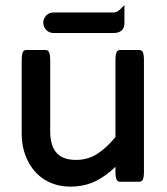

<svg xmlns="http://www.w3.org/2000/svg" viewBox="-20 -690 635 730"><path d="M62.5 -181.6V-459Q62.5 -474.1 63.7 -480.7Q64.9 -487.3 66.2 -490.5Q67.4 -493.7 70.6 -496.8Q73.7 -500 79.1 -500H154.3Q159.7 -500 163.1 -496.1Q167.5 -491.7 169.2 -482.9Q170.9 -474.1 170.9 -459V-191.4Q170.9 -132.8 197.8 -106Q221.7 -82 268.6 -82Q313 -82 348.1 -104Q383.8 -126 418.9 -168.9V-459Q418.9 -474.1 420.7 -483.2Q422.4 -492.2 426.3 -496.1Q430.2 -500 435.5 -500H510.7Q516.1 -500 520 -496.1Q523.9 -492.2 525.6 -483.2Q527.3 -474.1 527.3 -459V-40Q527.3 -24.9 526.1 -18.3Q524.9 -11.7 523.7 -8.5Q522.5 -5.4 519.3 -2.2Q516.1 1 510.7 1H435.5Q430.2 1 427 -2.2Q423.8 -5.4 422.6 -8.5Q421.4 -11.7 420.2 -18.3Q418.9 -24.9 418.9 -40V-55.7Q384.8 -22.9 348.6 -3.9Q303.7 19.5 247.8 19.5Q191.9 19.5 148.9 -7.3Q107.9 -33.2 85 -80.1Q62.5 -126 62.5 -181.6ZM144.5 -605Q144.5 -611.3 147.5 -618.4Q150.4 -625.5 155.8 -631.3Q167.5 -642.6 183.6 -642.6H412.1Q425.3 -642.6 438 -655.8L453.1 -670.4V-601.6Q453.1 -584.5 443.4 -575.2Q433.1 -564.5 412.1 -564.5H183.6Q167.5 -564.5 156 -575.9Q144.5 -587.4 144.5 -605Z"/></svg>

Font: YuPearl-SemiBold
Style: SemiBold
Weight: 600
Designer: Max Yao
Foundry: Max-Everyday
Version: Version 1.011; ttfautohint (v1.8.3)